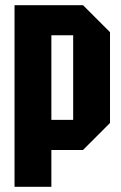

<svg xmlns="http://www.w3.org/2000/svg" viewBox="-20 -720 468 740"><path d="M178 -258H262V-584H178ZM404 -596V-246L300 -142H178V0H36V-700H300Z"/></svg>

Font: Tektur Condensed SemiBold
Style: Regular
Weight: 600
Width: 3
Designer: Adam Jagosz
Foundry: Adam Jagosz
Version: Version 1.005;gftools[0.9.30]